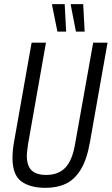

<svg xmlns="http://www.w3.org/2000/svg" viewBox="-20 -891 537 923"><path d="M199 12Q125 12 82.5 -19Q40 -50 40 -133Q40 -150 42 -170Q44 -190 48 -212L132 -686H201L115 -199Q113 -183 111 -168.5Q109 -154 109 -142Q109 -94 132 -72Q155 -50 202 -50Q261 -50 294.5 -85.5Q328 -121 341 -199L428 -686H497L413 -211Q398 -124 368 -75.5Q338 -27 296 -7.5Q254 12 199 12ZM256 -739 230 -868 232 -871H291L298 -739ZM345 -739 320 -868 321 -871H380L387 -739Z"/></svg>

Font: Archivo ExtraCondensed Light
Style: Italic
Weight: 300
Width: 2
Italic angle: -10°
Designer: Hector Gatti
Foundry: Omnibus-Type
Version: Version 2.001